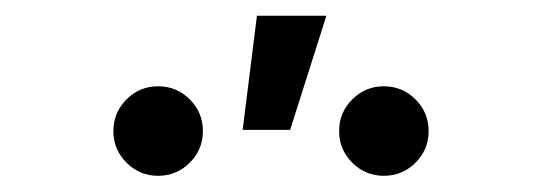

<svg xmlns="http://www.w3.org/2000/svg" viewBox="-20 -848 686 243"><path d="M465.8 -625.5Q442.4 -625.5 425.8 -642.1Q409.2 -658.7 409.2 -682.1Q409.2 -705.6 425.8 -722.2Q442.4 -738.8 465.8 -738.8Q489.3 -738.8 505.9 -722.2Q522.5 -705.6 522.5 -682.1Q522.5 -658.7 505.9 -642.1Q489.3 -625.5 465.8 -625.5ZM180.2 -625.5Q156.7 -625.5 140.1 -642.1Q123.5 -658.7 123.5 -682.1Q123.5 -705.6 140.1 -722.2Q156.7 -738.8 180.2 -738.8Q203.6 -738.8 220.2 -722.2Q236.8 -705.6 236.8 -682.1Q236.8 -658.7 220.2 -642.1Q203.6 -625.5 180.2 -625.5ZM287.1 -683.6 305.2 -828.1H393.1L347.2 -683.6Z"/></svg>

Font: Inter 24pt
Style: Regular
Weight: 400
Designer: Rasmus Andersson
Foundry: rsms
Version: Version 4.001;git-66647c0bb